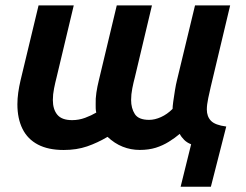

<svg xmlns="http://www.w3.org/2000/svg" viewBox="-20 -544 914 712"><path d="M649.8 148.5 688.8 -9Q673.5 -14.8 662.9 -25.4Q652.2 -36 646.5 -47.5Q628.5 -32.2 606.2 -18.4Q584 -4.5 557.8 3.8Q531.5 12 498.2 12Q465 12 434.9 0Q404.8 -12 378.8 -36.5Q341.8 -14.5 303 -1.1Q264.2 12.2 216.2 12.2Q159 12.2 120.8 -7.8Q82.5 -27.8 63.5 -66Q44.5 -104.2 44.5 -157.2Q44.5 -177.8 47.6 -200.5Q50.8 -223.2 56.2 -246L123 -524H253.5L189.8 -257Q185 -238.5 180.5 -216.2Q176 -194 176 -173.2Q176 -138.5 192.6 -118.5Q209.2 -98.5 247.5 -98.5Q272.2 -98.5 295.6 -107.1Q319 -115.8 337 -126.5Q335 -134.8 334.9 -142.5Q334.8 -150.2 334.8 -157.2Q334 -177.8 337.4 -200.5Q340.8 -223.2 346.5 -246L413 -524H543.5L480 -257Q475 -238.5 470.6 -216.2Q466.2 -194 466.2 -173.2Q466.2 -142.5 480 -121Q493.8 -99.5 533 -99.5Q554.2 -99.5 577.1 -109.9Q600 -120.2 620 -140.2Q619.8 -147 622.4 -166.8Q625 -186.5 628.8 -209.1Q632.5 -231.8 636.2 -246.2L703.2 -524H833.5L761.5 -222Q757.5 -204.8 752.2 -180Q747 -155.2 747 -138.2Q747 -111.8 762.5 -95.9Q778 -80 819 -74.8L762 148.5Z"/></svg>

Font: Ubuntu Sans
Style: Italic
Weight: 400
Italic angle: -13.5°
Designer: Dalton Maag Ltd
Foundry: Dalton Maag Ltd
Version: Version 1.006